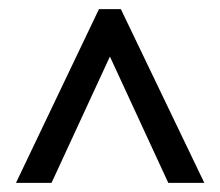

<svg xmlns="http://www.w3.org/2000/svg" viewBox="-20 -733 482 421"><path d="M15 -332 197 -713H245L428 -332H349L221 -609L93 -332Z"/></svg>

Font: Noto Sans Ethiopic ExtraCondensed
Style: Regular
Weight: 400
Width: 2
Designer: Monotype Design Team
Foundry: Monotype Imaging Inc.
Version: Version 2.102; ttfautohint (v1.8.4.7-5d5b)